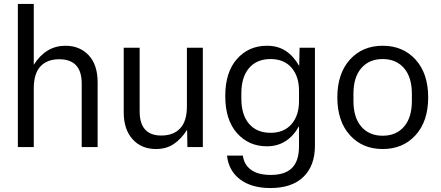

<svg xmlns="http://www.w3.org/2000/svg" viewBox="-20 -740 2217 966"><path d="M69.8 0V-720.2H149.9V-414.1Q210.9 -509.8 309.1 -509.8Q381.3 -509.8 426.3 -461.9Q471.2 -414.1 471.2 -325.2V0H391.1V-319.8Q391.1 -441.9 277.8 -441.9Q216.8 -441.9 183.3 -405.8Q149.9 -369.6 149.9 -294.9V0Z M764.6 9.8Q691.4 9.8 647 -39.6Q602.5 -88.9 602.5 -174.8V-500H682.6V-180.2Q682.6 -58.1 791.5 -58.1Q852.5 -58.1 886.5 -94.2Q920.4 -130.4 920.4 -205.1V-500H1000.5V0H922.9L921.4 -86.9Q891.6 -40.5 854.2 -15.4Q816.9 9.8 764.6 9.8Z M1340.3 206.1Q1245.6 206.1 1188 162.6Q1130.4 119.1 1122.1 43H1202.1Q1207.5 87.9 1242.7 114Q1277.8 140.1 1342.3 140.1Q1414.1 140.1 1449.2 105Q1484.4 69.8 1484.4 -3.9V-105Q1427.2 -3.9 1323.2 -3.9Q1231 -3.9 1172.1 -70.6Q1113.3 -137.2 1113.3 -256.8Q1113.3 -376.5 1172.1 -443.1Q1231 -509.8 1323.2 -509.8Q1377.9 -509.8 1417.2 -484.1Q1456.5 -458.5 1485.4 -408.2L1487.3 -500H1564.5V-6.8Q1564.5 93.8 1506.6 149.9Q1448.7 206.1 1340.3 206.1ZM1194.3 -244.1Q1194.3 -162.1 1233.2 -116.9Q1272 -71.8 1341.3 -71.8Q1408.7 -71.8 1446.5 -115.2Q1484.4 -158.7 1484.4 -231V-283.2Q1484.4 -356 1446.8 -399.4Q1409.2 -442.9 1341.3 -442.9Q1272 -442.9 1233.2 -397.7Q1194.3 -352.5 1194.3 -270Z M1905.3 9.8Q1803.2 9.8 1740.2 -60.3Q1677.2 -130.4 1677.2 -250Q1677.2 -369.6 1740.2 -439.7Q1803.2 -509.8 1905.3 -509.8Q2007.8 -509.8 2071 -439.9Q2134.3 -370.1 2134.3 -250Q2134.3 -129.9 2071 -60.1Q2007.8 9.8 1905.3 9.8ZM1758.3 -231.9Q1758.3 -148.4 1797.9 -102.8Q1837.4 -57.1 1905.3 -57.1Q1973.1 -57.1 2012.7 -102.8Q2052.2 -148.4 2052.2 -231.9V-268.1Q2052.2 -351.6 2012.7 -397.2Q1973.1 -442.9 1905.3 -442.9Q1837.4 -442.9 1797.9 -397.2Q1758.3 -351.6 1758.3 -268.1Z"/></svg>

Font: TASA Orbiter Deck
Style: Regular
Weight: 400
Designer: Weizhong Zhang
Version: Version 1.000;Glyphs 3.1.2 (3151)